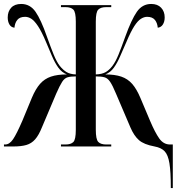

<svg xmlns="http://www.w3.org/2000/svg" viewBox="-20 -740 904 970"><path d="M843 210Q843 128 836 85Q829 42 811.5 24Q794 6 761 0Q707 -10 682 -32Q657 -54 639 -96L566 -267Q549 -308 536.5 -326.5Q524 -345 508 -349.5Q492 -354 464 -354V-85Q464 -36 476.5 -23Q489 -10 517 -10H542V0H288V-10H311Q338 -10 350.5 -22.5Q363 -35 363 -84V-354Q337 -354 321.5 -349.5Q306 -345 294 -326.5Q282 -308 264 -267L192 -97Q176 -57 157.5 -36Q139 -15 113 -7.5Q87 0 47 0H0V-10H6Q28 -10 46 -36.5Q64 -63 93 -130L141 -246Q160 -291 182.5 -316.5Q205 -342 237.5 -353Q270 -364 318 -364Q292 -374 274.5 -398.5Q257 -423 242.5 -457Q228 -491 212 -529Q190 -581 172 -608Q154 -635 138.5 -645Q123 -655 107 -655Q80 -655 67.5 -639.5Q55 -624 53 -600Q36 -602 27.5 -616.5Q19 -631 19 -652Q19 -682 36.5 -701Q54 -720 87 -720Q132 -720 159.5 -680.5Q187 -641 217 -555Q237 -499 251.5 -463.5Q266 -428 282 -407Q298 -387 316 -376Q334 -365 363 -364V-631Q363 -679 350.5 -691.5Q338 -704 311 -704H288V-714H542V-704H517Q489 -704 476.5 -691.5Q464 -679 464 -631V-364Q495 -365 513.5 -375.5Q532 -386 548 -407Q564 -428 578.5 -463.5Q593 -499 613 -555Q644 -641 671.5 -680.5Q699 -720 744 -720Q776 -720 794 -701Q812 -682 812 -652Q812 -631 803 -616.5Q794 -602 777 -600Q775 -624 762.5 -639.5Q750 -655 723 -655Q708 -655 692 -645Q676 -635 658.5 -608Q641 -581 619 -529Q602 -491 587.5 -457Q573 -423 555.5 -398.5Q538 -374 512 -364Q560 -364 592.5 -353Q625 -342 647.5 -316.5Q670 -291 689 -246L738 -130Q763 -71 784.5 -40.5Q806 -10 839 -10H853V210Z"/></svg>

Font: Noto Serif Display ExtraCondensed SemiBold
Style: Regular
Weight: 600
Width: 2
Designer: Monotype Design Team
Foundry: Monotype Imaging Inc.
Version: Version 2.009